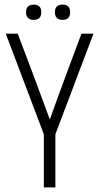

<svg xmlns="http://www.w3.org/2000/svg" viewBox="-20 -812 430 832"><path d="M220 0H170V-230L5 -666H57Q150 -420 167.5 -371Q185 -322 196 -294Q206 -322 226 -378Q271 -501 333 -666H385L220 -230ZM251 -726Q218 -726 218 -759Q218 -792 251 -792Q284 -792 284 -759Q284 -726 251 -726ZM126 -726Q93 -726 93 -759Q93 -792 126 -792Q159 -792 159 -759Q159 -726 126 -726Z"/></svg>

Font: Khand Light
Style: Regular
Weight: 300
Designer: Devanagari: Sanchit Sawaria, Jyotish Sonowal; Latin: Satya Rajpurohit
Foundry: Indian Type Foundry
Version: Version 1.101;PS 1.0;hotconv 1.0.78;makeotf.lib2.5.61930; tt